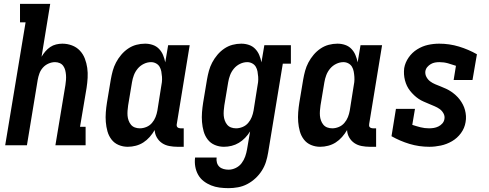

<svg xmlns="http://www.w3.org/2000/svg" viewBox="-20 -755 2540 998"><path d="M7 0 113 -639H84V-735H241L196 -460Q204 -474 215.5 -487.5Q227 -501 241 -510.5Q255 -520 271.5 -524Q288 -528 304 -528Q330 -528 354 -519Q378 -510 395 -492Q412 -474 421 -450.5Q430 -427 433.5 -402Q437 -377 435.5 -350.5Q434 -324 430 -298L396 -96H425V0H268L320 -313Q322 -326 323 -339.5Q324 -353 323 -365.5Q322 -378 319 -390Q316 -402 309 -412Q302 -422 290.5 -427Q279 -432 266 -432Q249 -432 232 -424.5Q215 -417 203 -403.5Q191 -390 185 -373.5Q179 -357 176 -340L120 0Z M644 8Q619 8 596.5 -1.5Q574 -11 559.5 -30Q545 -49 538.5 -72.5Q532 -96 530 -121Q528 -146 530 -171.5Q532 -197 536 -222L556 -342Q560 -365 566 -387Q572 -409 583 -430Q594 -451 610 -470Q626 -489 646 -502.5Q666 -516 688.5 -522Q711 -528 734 -528Q755 -528 774 -521.5Q793 -515 806.5 -501Q820 -487 827.5 -469Q835 -451 839 -431L854 -520H966L899 -111Q898 -107 898.5 -102Q899 -97 902 -94Q905 -91 909.5 -89.5Q914 -88 918 -88H935V8H902Q881 8 860 4Q839 0 822.5 -11Q806 -22 795.5 -40Q785 -58 784 -79Q773 -60 758 -43Q743 -26 725 -14.5Q707 -3 686 2.5Q665 8 644 8ZM707 -88Q724 -88 741 -95Q758 -102 770 -116Q782 -130 788.5 -146.5Q795 -163 798 -180L817 -300Q820 -314 821.5 -328Q823 -342 822 -356Q821 -370 818.5 -383.5Q816 -397 809.5 -408Q803 -419 791 -425.5Q779 -432 765 -432Q746 -432 727.5 -423Q709 -414 696 -398.5Q683 -383 676 -364.5Q669 -346 666 -327L646 -207Q644 -193 643 -179.5Q642 -166 643 -153.5Q644 -141 648.5 -128.5Q653 -116 661 -106.5Q669 -97 681 -92.5Q693 -88 707 -88Z M1168 223Q1144 223 1121 220Q1098 217 1077 208.5Q1056 200 1038.5 186.5Q1021 173 1010 153.5Q999 134 995 111Q991 88 994 64H1106Q1104 77 1107.5 90Q1111 103 1120 111.5Q1129 120 1142 123.5Q1155 127 1168 127Q1187 127 1205.5 118Q1224 109 1236 93Q1248 77 1254.5 58.5Q1261 40 1264 22L1280 -72Q1269 -54 1254 -38.5Q1239 -23 1221.5 -12.5Q1204 -2 1184 3Q1164 8 1144 8Q1119 8 1096.5 -1.5Q1074 -11 1059.5 -30Q1045 -49 1038.5 -72.5Q1032 -96 1030 -121Q1028 -146 1030 -171.5Q1032 -197 1036 -222L1056 -342Q1060 -365 1066 -387Q1072 -409 1083 -430Q1094 -451 1110 -470Q1126 -489 1146 -502.5Q1166 -516 1188.5 -522Q1211 -528 1234 -528Q1255 -528 1274 -521.5Q1293 -515 1306.5 -501Q1320 -487 1327.5 -469Q1335 -451 1339 -431L1354 -520H1492V-424H1450L1374 37Q1370 62 1362.5 86Q1355 110 1341 132Q1327 154 1307.5 172Q1288 190 1265 202Q1242 214 1217 218.5Q1192 223 1168 223ZM1207 -88Q1224 -88 1241 -95Q1258 -102 1270 -116Q1282 -130 1288.5 -146.5Q1295 -163 1298 -180L1317 -300Q1320 -314 1321.5 -328Q1323 -342 1322 -356Q1321 -370 1318.5 -383.5Q1316 -397 1309.5 -408Q1303 -419 1291 -425.5Q1279 -432 1265 -432Q1246 -432 1227.5 -423Q1209 -414 1196 -398.5Q1183 -383 1176 -364.5Q1169 -346 1166 -327L1146 -207Q1144 -193 1143 -179.5Q1142 -166 1143 -153.5Q1144 -141 1148.5 -128.5Q1153 -116 1161 -106.5Q1169 -97 1181 -92.5Q1193 -88 1207 -88Z M1644 8Q1619 8 1596.5 -1.5Q1574 -11 1559.5 -30Q1545 -49 1538.5 -72.5Q1532 -96 1530 -121Q1528 -146 1530 -171.5Q1532 -197 1536 -222L1556 -342Q1560 -365 1566 -387Q1572 -409 1583 -430Q1594 -451 1610 -470Q1626 -489 1646 -502.5Q1666 -516 1688.5 -522Q1711 -528 1734 -528Q1755 -528 1774 -521.5Q1793 -515 1806.5 -501Q1820 -487 1827.5 -469Q1835 -451 1839 -431L1854 -520H1966L1899 -111Q1898 -107 1898.5 -102Q1899 -97 1902 -94Q1905 -91 1909.5 -89.5Q1914 -88 1918 -88H1935V8H1902Q1881 8 1860 4Q1839 0 1822.5 -11Q1806 -22 1795.5 -40Q1785 -58 1784 -79Q1773 -60 1758 -43Q1743 -26 1725 -14.5Q1707 -3 1686 2.5Q1665 8 1644 8ZM1707 -88Q1724 -88 1741 -95Q1758 -102 1770 -116Q1782 -130 1788.5 -146.5Q1795 -163 1798 -180L1817 -300Q1820 -314 1821.5 -328Q1823 -342 1822 -356Q1821 -370 1818.5 -383.5Q1816 -397 1809.5 -408Q1803 -419 1791 -425.5Q1779 -432 1765 -432Q1746 -432 1727.5 -423Q1709 -414 1696 -398.5Q1683 -383 1676 -364.5Q1669 -346 1666 -327L1646 -207Q1644 -193 1643 -179.5Q1642 -166 1643 -153.5Q1644 -141 1648.5 -128.5Q1653 -116 1661 -106.5Q1669 -97 1681 -92.5Q1693 -88 1707 -88Z M2212 8Q2158 8 2108.5 -7Q2059 -22 2015 -47L2038 -189H2137L2123 -106Q2144 -99 2165.5 -93.5Q2187 -88 2210 -88Q2223 -88 2235 -90Q2247 -92 2258.5 -97.5Q2270 -103 2279 -113Q2288 -123 2290 -136Q2293 -152 2285 -166Q2277 -180 2265 -188.5Q2253 -197 2238.5 -203Q2224 -209 2210 -215Q2196 -221 2182 -227Q2168 -233 2155.5 -241.5Q2143 -250 2132 -260.5Q2121 -271 2111.5 -283Q2102 -295 2095.5 -308.5Q2089 -322 2085 -337.5Q2081 -353 2080 -368.5Q2079 -384 2081 -401Q2086 -430 2104 -456Q2122 -482 2148.5 -498.5Q2175 -515 2204 -521.5Q2233 -528 2263 -528Q2316 -528 2365.5 -513Q2415 -498 2459 -473L2436 -339H2338L2350 -413Q2330 -420 2308.5 -426Q2287 -432 2264 -432Q2252 -432 2241 -430Q2230 -428 2219.5 -422Q2209 -416 2201 -406.5Q2193 -397 2191 -385Q2189 -369 2196.5 -355Q2204 -341 2216 -332Q2228 -323 2242.5 -317Q2257 -311 2271 -305.5Q2285 -300 2299 -293.5Q2313 -287 2325.5 -278.5Q2338 -270 2349.5 -259.5Q2361 -249 2370 -237Q2379 -225 2386 -211.5Q2393 -198 2397 -183Q2401 -168 2402 -152Q2403 -136 2400 -120Q2395 -89 2376 -63Q2357 -37 2329.5 -21Q2302 -5 2271.5 1.5Q2241 8 2212 8Z"/></svg>

Font: Iosevka Gothic
Style: Bold Italic
Weight: 700
Italic angle: -9°
Monospace: yes
Designer: Belleve Invis
Foundry: Belleve Invis
Version: Version 15.5.1; ttfautohint (v1.8.4)